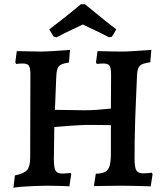

<svg xmlns="http://www.w3.org/2000/svg" viewBox="-20 -886 789 916"><path d="M44 10 51 -49Q95 -58 109.5 -75Q124 -92 124 -134L125 -529Q125 -561 118 -572Q111 -583 89 -583Q83 -583 73.5 -582.5Q64 -582 57 -581L53 -588L60 -642Q85 -642 120.5 -641Q156 -640 177 -640Q197 -640 235 -642.5Q273 -645 314 -648L309 -588Q284 -584 271 -577.5Q258 -571 253.5 -556Q249 -541 248 -511L242 -362L382 -360Q414 -360 442 -362Q470 -364 509 -368L510 -529Q510 -561 503 -572Q496 -583 474 -583Q467 -583 458 -582.5Q449 -582 442 -581L438 -588L445 -642Q453 -642 474.5 -641.5Q496 -641 521.5 -640.5Q547 -640 564 -640Q584 -640 621.5 -642.5Q659 -645 702 -648L697 -589Q660 -584 648 -573Q636 -562 634 -533Q632 -485 629.5 -429Q627 -373 625 -318Q623 -263 622.5 -213.5Q622 -164 622 -128Q622 -87 630.5 -73Q639 -59 664 -59Q674 -59 685.5 -60Q697 -61 704 -62L708 -55L699 3Q671 2 630 1Q589 0 560 0Q546 0 522.5 0.5Q499 1 474 1Q449 1 428 2L437 -57Q466 -58 481.5 -66Q497 -74 503 -95Q509 -116 509 -154V-289Q492 -289 469 -289.5Q446 -290 424 -290Q402 -290 388 -290Q379 -290 355 -288.5Q331 -287 300.5 -285Q270 -283 239 -280L237 -126Q237 -86 245 -72Q253 -58 277 -58Q286 -58 297.5 -59Q309 -60 316 -61L320 -55L311 3Q302 2 281.5 1.5Q261 1 238 0.5Q215 0 200 0Q175 0 142.5 1.5Q110 3 83 5Q56 7 44 10ZM250 -708 236 -711 215 -746Q242 -766 268.5 -787Q295 -808 317.5 -826Q340 -844 353 -855Q366 -866 366 -866H384Q384 -867 397.5 -856Q411 -845 433 -827Q455 -809 481.5 -787.5Q508 -766 535 -746L514 -711L500 -708Q466 -726 431 -742.5Q396 -759 375 -769Q354 -759 320 -743Q286 -727 250 -708Z"/></svg>

Font: Alegreya SemiBold
Style: Regular
Weight: 600
Designer: Juan Pablo del Peral
Foundry: Huerta Tipografica
Version: Version 2.009